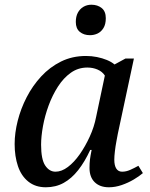

<svg xmlns="http://www.w3.org/2000/svg" viewBox="-20 -783 636 813"><path d="M174 10Q130 10 100 -14Q70 -38 56 -79.5Q42 -121 42 -173Q42 -220 55 -271.5Q68 -323 93 -371.5Q118 -420 154.5 -459.5Q191 -499 238.5 -522.5Q286 -546 344 -546Q368 -546 390.5 -541.5Q413 -537 432.5 -529Q452 -521 465 -510L511 -535H547L479 -217Q477 -206 473 -185Q469 -164 466.5 -142.5Q464 -121 464 -107Q464 -82 472.5 -69Q481 -56 497 -56Q514 -56 531 -63.5Q548 -71 566 -81L585 -50Q570 -37 546.5 -23Q523 -9 495.5 0.5Q468 10 441 10Q403 10 381 -11.5Q359 -33 359 -72Q359 -92 361 -108Q363 -124 368 -148H362Q339 -98 311 -62.5Q283 -27 249.5 -8.5Q216 10 174 10ZM215 -56Q241 -56 267.5 -76Q294 -96 317.5 -129.5Q341 -163 360 -204.5Q379 -246 387 -288L424 -463Q413 -480 393 -488.5Q373 -497 350 -497Q311 -497 280 -475Q249 -453 225.5 -416.5Q202 -380 186 -336.5Q170 -293 162 -249Q154 -205 154 -170Q154 -108 171.5 -82Q189 -56 215 -56ZM361 -634Q335 -634 318 -648Q301 -662 301 -690Q301 -713 309.5 -729Q318 -745 333 -754Q348 -763 367 -763Q393 -763 410.5 -749Q428 -735 428 -706Q428 -680 418 -664Q408 -648 393 -641Q378 -634 361 -634Z"/></svg>

Font: ET Text
Style: Italic
Weight: 470
Italic angle: -12°
Designer: Monotype Design Team
Foundry: Monotype Imaging Inc.
Version: Version 2.009